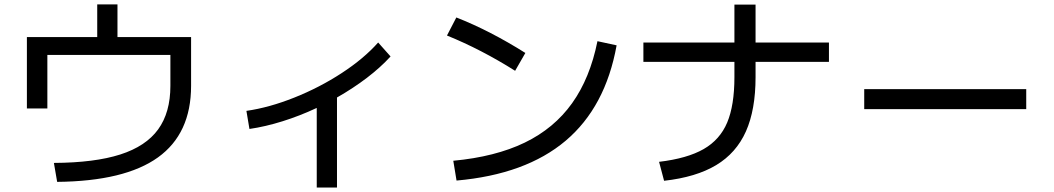

<svg xmlns="http://www.w3.org/2000/svg" viewBox="-20 -798 4728 861"><path d="M744.1 -413.1V-551.8H192.4V-311.5H100.6V-631.8H416V-778.3H506.8V-631.8H836.9V-413.1Q836.9 -198.7 688.2 -92Q539.6 14.6 236.3 17.6L221.7 -67.4Q404.3 -68.4 519.3 -105.2Q634.3 -142.1 689.2 -217.8Q744.1 -293.5 744.1 -413.1Z M1675.8 -607.4 1731.4 -544.9Q1686.5 -495.6 1625 -448.7Q1563.5 -401.9 1491.2 -360.8V43H1400.4V-314Q1324.2 -278.3 1247.1 -254.2Q1169.9 -230 1098.6 -219.7L1085 -300.8Q1187 -315.4 1299.8 -360.4Q1412.6 -405.3 1512.2 -470.2Q1611.8 -535.2 1675.8 -607.4Z M2659.2 -613.3 2745.1 -594.7Q2695.3 -317.9 2516.4 -166.7Q2337.4 -15.6 2027.3 11.7L2012.7 -77.1Q2201.2 -94.7 2333 -158.4Q2464.8 -222.2 2545.4 -335Q2626 -447.8 2659.2 -613.3ZM1984.4 -638.7 2026.4 -719.7Q2177.7 -660.2 2335.9 -560.5L2290 -480.5Q2138.2 -576.2 1984.4 -638.7Z M3273.4 -452.1V-520.5H2865.2V-607.4H3273.4V-777.3H3368.2V-607.4H3697.3V-520.5H3368.2V-452.1Q3368.2 -305.7 3325 -208.7Q3281.7 -111.8 3191.7 -57.6Q3101.6 -3.4 2958 12.7L2935.5 -72.3Q3062 -87.4 3135.3 -129.4Q3208.5 -171.4 3241 -248.5Q3273.4 -325.7 3273.4 -452.1Z M3855.5 -398.4H4582V-308.6H3855.5Z"/></svg>

Font: Pretendard Medium
Style: Regular
Weight: 500
Designer: Base glyphs from Inter by Rasmus Andersson; Hangeul glyphs from Noto Sans CJK(Source Han Sans) by Jang Soo-young and Kan
Foundry: Kil Hyung-jin
Version: Version 1.309